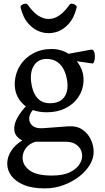

<svg xmlns="http://www.w3.org/2000/svg" viewBox="-20 -781 580 1062"><path d="M341 -480 481 -506Q494 -509 499.5 -497.5Q505 -486 505 -470Q505 -454 501 -441.5Q497 -429 491 -430L351 -450ZM103 -4Q64 -25 59.5 -58Q55 -91 75.5 -128.5Q96 -166 132 -202L162 -173Q142 -150 141.5 -125.5Q141 -101 160.5 -85Q180 -69 219 -72L354 -82Q403 -86 434.5 -65Q466 -44 482 -10Q498 24 498 60Q498 96 476 132Q454 168 416 197Q378 226 329.5 243.5Q281 261 228 261Q157 261 111 241.5Q65 222 42.5 191Q20 160 20 124Q20 88 41.5 54Q63 20 103 -4ZM105 92Q105 132 143 161Q181 190 268 190Q330 190 368 171Q406 152 422 124Q438 96 433.5 68.5Q429 41 406 22Q383 3 344 3H176Q141 14 123 38.5Q105 63 105 92ZM239 -160Q153 -160 105 -208Q57 -256 62 -330Q66 -380 92 -420.5Q118 -461 163 -485.5Q208 -510 265 -510Q318 -510 359 -483.5Q400 -457 422.5 -416Q445 -375 442 -330Q439 -281 412.5 -242.5Q386 -204 341.5 -182Q297 -160 239 -160ZM256 -210Q309 -210 334 -242Q359 -274 352 -330Q348 -363 335 -391.5Q322 -420 298 -437.5Q274 -455 238 -455Q192 -455 169 -420.5Q146 -386 152 -330Q158 -274 184 -242Q210 -210 256 -210ZM94 -739Q108 -682 139 -648Q170 -614 209.5 -603Q249 -592 288.5 -603Q328 -614 359 -648Q390 -682 404 -739Q406 -747 398 -753Q390 -759 379.5 -760.5Q369 -762 364 -754Q309 -676 249 -676Q189 -676 134 -754Q129 -762 118.5 -760.5Q108 -759 100 -753Q92 -747 94 -739Z"/></svg>

Font: Anvers
Style: Regular
Weight: 400
Designer: Ishtar van Looy
Version: Version 1.000